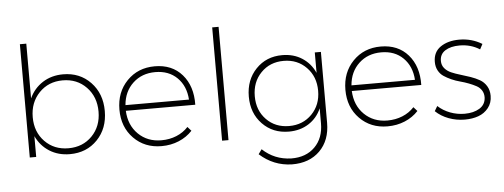

<svg xmlns="http://www.w3.org/2000/svg" viewBox="-56 -900 3290 1253"><g transform="rotate(-5 1588.5 -274.0)"><path d="M108.9 0V-742.2H150.9V-383.8Q180.7 -448.2 238.5 -485.1Q296.4 -522 372.1 -522Q481.4 -522 552.2 -448.2Q623 -374.5 623 -259.8Q623 -145.5 552.5 -72.3Q481.9 1 372.1 1Q296.4 1 238.5 -35.6Q180.7 -72.3 150.9 -136.2V0ZM366.2 -38.1Q460.4 -38.1 521.2 -100.6Q582 -163.1 582 -259.8Q582 -356.4 521.2 -419.7Q460.4 -482.9 366.2 -482.9Q272.5 -482.9 211.7 -419.7Q150.9 -356.4 150.9 -259.8Q150.9 -163.1 211.7 -100.6Q272.5 -38.1 366.2 -38.1Z M972.7 -522Q1085.9 -522 1151.6 -446.5Q1217.3 -371.1 1214.8 -249H759.8Q764.2 -154.3 824 -95.7Q883.8 -37.1 975.1 -37.1Q1028.3 -37.1 1073.7 -55.7Q1119.1 -74.2 1150.9 -108.9L1174.8 -82Q1138.2 -42.5 1086.2 -20.8Q1034.2 1 972.7 1Q862.3 1 790.5 -72.3Q718.8 -145.5 718.8 -259.8Q718.8 -374 790.5 -448Q862.3 -522 972.7 -522ZM760.7 -286.1H1176.8Q1170.9 -375.5 1116 -429.7Q1061 -483.9 972.7 -483.9Q884.8 -483.9 826.4 -429.4Q768.1 -375 760.7 -286.1Z M1368.7 0V-742.2H1410.6V0Z M1567.4 -271Q1567.4 -380.4 1635.3 -451.2Q1703.1 -522 1807.6 -522Q1881.8 -522 1937.5 -486.1Q1993.2 -450.2 2021.5 -387.2V-521H2061.5V-57.1Q2061.5 58.1 1992.9 126.5Q1924.3 194.8 1809.6 193.8Q1689.5 190.9 1598.6 108.9L1620.6 78.1Q1699.2 151.9 1808.6 154.8Q1905.3 155.8 1963.4 97.9Q2021.5 40 2021.5 -57.1V-154.8Q1994.1 -91.8 1938.2 -56.4Q1882.3 -21 1808.6 -21Q1703.6 -21 1635.5 -91.6Q1567.4 -162.1 1567.4 -271ZM1606.4 -270Q1606.4 -177.2 1664.8 -117.2Q1723.1 -57.1 1813.5 -57.1Q1903.8 -57.1 1962.6 -117.4Q2021.5 -177.7 2021.5 -270Q2021.5 -362.8 1962.6 -423.3Q1903.8 -483.9 1813.5 -483.9Q1723.6 -483.9 1665 -423.6Q1606.4 -363.3 1606.4 -270Z M2453.1 -522Q2566.4 -522 2632.1 -446.5Q2697.8 -371.1 2695.3 -249H2240.2Q2244.6 -154.3 2304.4 -95.7Q2364.3 -37.1 2455.6 -37.1Q2508.8 -37.1 2554.2 -55.7Q2599.6 -74.2 2631.3 -108.9L2655.3 -82Q2618.7 -42.5 2566.7 -20.8Q2514.6 1 2453.1 1Q2342.8 1 2271 -72.3Q2199.2 -145.5 2199.2 -259.8Q2199.2 -374 2271 -448Q2342.8 -522 2453.1 -522ZM2241.2 -286.1H2657.2Q2651.4 -375.5 2596.4 -429.7Q2541.5 -483.9 2453.1 -483.9Q2365.2 -483.9 2306.9 -429.4Q2248.5 -375 2241.2 -286.1Z M2768.1 -70.8 2787.1 -103Q2820.8 -71.8 2866.5 -54.4Q2912.1 -37.1 2961.4 -37.1Q3020 -37.1 3059.1 -61Q3098.1 -85 3100.1 -131.8Q3100.6 -158.2 3088.1 -178Q3075.7 -197.8 3054.4 -209.2Q3033.2 -220.7 3005.9 -231.2Q2978.5 -241.7 2949.7 -249.3Q2920.9 -256.8 2893.6 -269Q2866.2 -281.2 2844.5 -295.7Q2822.8 -310.1 2809.6 -334.5Q2796.4 -358.9 2796.4 -391.1Q2796.4 -455.6 2844.7 -488.8Q2893.1 -522 2967.3 -522Q3048.8 -522 3116.2 -481L3098.1 -446.8Q3039.6 -483.9 2966.3 -483.9Q2908.2 -483.9 2872.3 -461.2Q2836.4 -438.5 2836.4 -394Q2836.4 -365.7 2853.3 -345.7Q2870.1 -325.7 2896.7 -314.2Q2923.3 -302.7 2955.8 -293.2Q2988.3 -283.7 3020.8 -272.5Q3053.2 -261.2 3079.8 -246.1Q3106.4 -231 3123.3 -203.6Q3140.1 -176.3 3140.1 -139.2Q3140.1 -92.8 3114 -60.1Q3087.9 -27.3 3048.3 -13.2Q3008.8 1 2959.5 1Q2904.3 1 2854 -17.8Q2803.7 -36.6 2768.1 -70.8Z"/></g></svg>

Font: Trueno UltraLight
Style: Regular
Weight: 250
Designer: Julieta Ulanovsky
Foundry: Julieta Ulanovsky
Version: Version 3.001b | FøM Fix